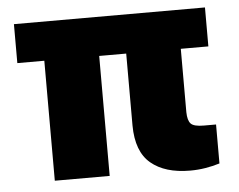

<svg xmlns="http://www.w3.org/2000/svg" viewBox="-44 -598 819 657"><g transform="rotate(-5 365.0 -270.0)"><path d="M682.6 -545.9V-412.1H587.9V-194.3Q588.4 -166 598.9 -154.8Q609.4 -143.6 643.6 -143.6H685.5V-9.8Q661.6 -2.4 636.2 1.7Q610.8 5.9 584 5.9Q497.6 5.9 449.2 -34.7Q400.9 -75.2 400.4 -165V-412.1H307.6V0H119.1V-412.1H26.4V-545.9Z"/></g></svg>

Font: Inter Tight Black
Style: Regular
Weight: 900
Designer: Rasmus Andersson
Foundry: rsms
Version: Version 3.004; ttfautohint (v1.8.4.7-5d5b)